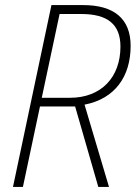

<svg xmlns="http://www.w3.org/2000/svg" viewBox="-20 -734 533 754"><path d="M31 0H70L137 -316H275L366 0H408L312 -323C431 -346 493 -433 493 -554C493 -661 427 -714 307 -714H182ZM255 -350H144L214 -679H299C402 -679 453 -639 453 -551C453 -431 378 -350 255 -350Z"/></svg>

Font: Noto Sans SemiCondensed ExtraLight
Style: Italic
Weight: 200
Width: 4
Italic angle: -12°
Designer: Monotype Design Team
Foundry: Monotype Imaging Inc.
Version: Version 2.013